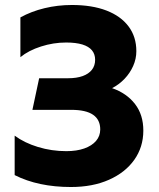

<svg xmlns="http://www.w3.org/2000/svg" viewBox="-20 -735 636 770"><path d="M264.5 15Q199.2 15 142.8 3.1Q86.2 -8.8 38.8 -32.8V-191Q78 -162 132.6 -145.4Q187.2 -128.8 245.8 -128.8Q287.5 -128.8 318 -139.6Q348.5 -150.4 365.2 -169.9Q381.9 -189.4 382 -215.8Q382 -254.8 353.4 -274.6Q324.8 -294.5 265.2 -294.5H110L137 -421.2H252.8Q287.1 -421.2 311.4 -429.9Q335.6 -438.6 348.6 -455.2Q361.5 -471.8 361.5 -495Q361.5 -517.9 348.8 -533.2Q336.1 -548.6 310.2 -556.6Q284.2 -564.5 245.2 -564.5Q194.1 -564.5 144.6 -548.6Q95 -532.8 61.8 -505.8V-665.2Q105.2 -689.2 158.3 -702.1Q211.4 -715 268.5 -715Q348.9 -715 406.8 -692.8Q464.6 -670.5 495.7 -628.9Q526.8 -587.4 526.8 -529.8Q526.8 -499.1 514.1 -470.5Q501.5 -441.9 479.4 -418.8Q457.4 -395.8 429.5 -381.5Q488 -361.2 521.5 -317.8Q555 -274.4 554.8 -210.8Q554.6 -144.9 518.5 -94Q482.4 -43.1 417.1 -14.1Q351.8 15 264.5 15Z"/></svg>

Font: Geologica-Sharp
Style: Regular
Weight: 100
Designer: Sindre Bremnes, Frode Helland
Foundry: Monokrom Skriftforlag AS
Version: Version 1.010;gftools[0.9.28]